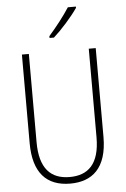

<svg xmlns="http://www.w3.org/2000/svg" viewBox="-62 -993 685 1047"><g transform="rotate(-5 280.0 -469.5)"><path d="M394 -942V-949H350C319 -901 279 -850 236 -801V-791H260C303 -829 362 -895 394 -942ZM482 -228V-714H444V-229C444 -82 380 -26 280 -26C176 -26 116 -87 116 -231V-714H78V-229C78 -67 150 10 280 10C399 10 482 -56 482 -228Z"/></g></svg>

Font: Noto Sans Sinhala UI Condensed ExtraLight
Style: Regular
Weight: 200
Width: 3
Designer: Jelle Bosma - Monotype Design Team
Foundry: Monotype Imaging Inc.
Version: Version 2.006